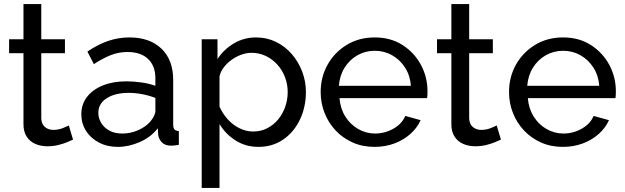

<svg xmlns="http://www.w3.org/2000/svg" viewBox="-20 -716 3091 949"><path d="M341 -26Q330 -21 311 -13Q292 -5 267 1Q242 7 214 7Q182 7 155 -4.5Q128 -16 112 -40.5Q96 -65 96 -102V-453H25V-522H96V-696H184V-522H301V-453H184V-129Q186 -101 203 -87.5Q220 -74 243 -74Q269 -74 291 -83Q313 -92 320 -96Z M382 -151Q382 -201 410.5 -237.5Q439 -274 489 -294Q539 -314 605 -314Q640 -314 679 -308.5Q718 -303 748 -292V-330Q748 -390 712 -424.5Q676 -459 610 -459Q567 -459 527.5 -443.5Q488 -428 444 -399L412 -461Q463 -496 514 -513.5Q565 -531 620 -531Q720 -531 778 -475.5Q836 -420 836 -321V-100Q836 -84 842.5 -76.5Q849 -69 864 -68V0Q851 2 841.5 3Q832 4 826 4Q795 4 779.5 -13Q764 -30 762 -49L760 -82Q726 -38 671 -14Q616 10 562 10Q510 10 469 -11.5Q428 -33 405 -69.5Q382 -106 382 -151ZM722 -114Q734 -128 741 -142.5Q748 -157 748 -167V-232Q717 -244 683 -250.5Q649 -257 616 -257Q549 -257 507.5 -230.5Q466 -204 466 -158Q466 -133 479.5 -109.5Q493 -86 519.5 -71Q546 -56 585 -56Q626 -56 663 -72.5Q700 -89 722 -114Z M1258 10Q1194 10 1144 -22Q1094 -54 1065 -103V213H977V-522H1055V-424Q1086 -472 1136 -501.5Q1186 -531 1245 -531Q1299 -531 1344 -509Q1389 -487 1422 -449Q1455 -411 1473.5 -362.5Q1492 -314 1492 -261Q1492 -187 1462.5 -125Q1433 -63 1380 -26.5Q1327 10 1258 10ZM1231 -66Q1270 -66 1301.5 -82.5Q1333 -99 1355.5 -126.5Q1378 -154 1390 -189Q1402 -224 1402 -261Q1402 -300 1388.5 -335Q1375 -370 1350.5 -397Q1326 -424 1293.5 -439.5Q1261 -455 1223 -455Q1199 -455 1173.5 -446Q1148 -437 1125 -420.5Q1102 -404 1086 -383Q1070 -362 1065 -338V-189Q1080 -155 1105 -127Q1130 -99 1163 -82.5Q1196 -66 1231 -66Z M1831 10Q1772 10 1723.5 -11.5Q1675 -33 1639.5 -70.5Q1604 -108 1584.5 -157Q1565 -206 1565 -261Q1565 -335 1599 -396Q1633 -457 1693.5 -494Q1754 -531 1832 -531Q1911 -531 1969.5 -493.5Q2028 -456 2060.5 -395.5Q2093 -335 2093 -265Q2093 -255 2092.5 -245.5Q2092 -236 2091 -231H1658Q1662 -180 1686.5 -140.5Q1711 -101 1750 -78.5Q1789 -56 1834 -56Q1882 -56 1924.5 -80Q1967 -104 1983 -143L2059 -122Q2042 -84 2008.5 -54Q1975 -24 1929.5 -7Q1884 10 1831 10ZM1655 -292H2011Q2007 -343 1982 -382Q1957 -421 1918 -443Q1879 -465 1832 -465Q1786 -465 1747 -443Q1708 -421 1683.5 -382Q1659 -343 1655 -292Z M2456 -26Q2445 -21 2426 -13Q2407 -5 2382 1Q2357 7 2329 7Q2297 7 2270 -4.5Q2243 -16 2227 -40.5Q2211 -65 2211 -102V-453H2140V-522H2211V-696H2299V-522H2416V-453H2299V-129Q2301 -101 2318 -87.5Q2335 -74 2358 -74Q2384 -74 2406 -83Q2428 -92 2435 -96Z M2762 10Q2703 10 2654.5 -11.5Q2606 -33 2570.5 -70.5Q2535 -108 2515.5 -157Q2496 -206 2496 -261Q2496 -335 2530 -396Q2564 -457 2624.5 -494Q2685 -531 2763 -531Q2842 -531 2900.5 -493.5Q2959 -456 2991.5 -395.5Q3024 -335 3024 -265Q3024 -255 3023.5 -245.5Q3023 -236 3022 -231H2589Q2593 -180 2617.5 -140.5Q2642 -101 2681 -78.5Q2720 -56 2765 -56Q2813 -56 2855.5 -80Q2898 -104 2914 -143L2990 -122Q2973 -84 2939.5 -54Q2906 -24 2860.5 -7Q2815 10 2762 10ZM2586 -292H2942Q2938 -343 2913 -382Q2888 -421 2849 -443Q2810 -465 2763 -465Q2717 -465 2678 -443Q2639 -421 2614.5 -382Q2590 -343 2586 -292Z"/></svg>

Font: Raleway Thin Medium
Style: Regular
Weight: 500
Version: Version 4.026